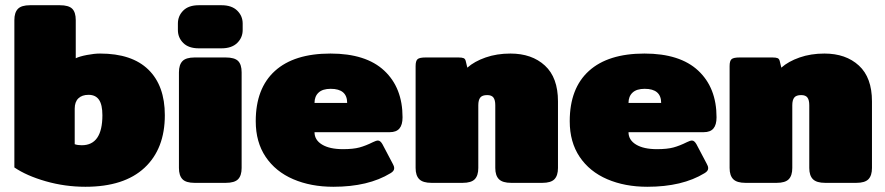

<svg xmlns="http://www.w3.org/2000/svg" viewBox="-20 -700 3388 735"><path d="M35 -59V-623Q35 -652 48.5 -666Q62 -680 95 -680H209Q243 -680 256.5 -666.5Q270 -653 270 -623V-477Q284 -484 312.5 -489.5Q341 -495 363 -495Q485 -495 548 -433.5Q611 -372 611 -259Q611 -130 533 -57.5Q455 15 307 15Q229 15 155.5 -6Q82 -27 35 -59ZM372 -259Q372 -299 359 -318Q346 -337 319 -337Q294 -337 280 -323.5Q266 -310 266 -284V-148Q277 -144 293 -144Q372 -144 372 -259Z M661 -585V-610Q661 -639 681.5 -659.5Q702 -680 741 -680H828Q867 -680 888 -659.5Q909 -639 909 -610V-585Q909 -556 888 -535.5Q867 -515 828 -515H741Q702 -515 681.5 -535.5Q661 -556 661 -585ZM665 -57V-423Q665 -452 678.5 -466Q692 -480 725 -480H844Q878 -480 891.5 -466.5Q905 -453 905 -423V-57Q905 -28 891.5 -14Q878 0 844 0H725Q692 0 678.5 -14Q665 -28 665 -57Z M959 -236Q959 -362 1032.5 -428.5Q1106 -495 1245 -495Q1381 -495 1451 -429.5Q1521 -364 1521 -251Q1521 -222 1509 -208Q1497 -194 1472 -194H1184Q1184 -164 1213 -146.5Q1242 -129 1293 -129Q1332 -129 1356 -135.5Q1380 -142 1408 -156Q1420 -162 1427 -162Q1436 -162 1444 -148L1483 -74Q1489 -64 1489 -56Q1489 -45 1475 -37Q1390 15 1256 15Q1170 15 1102.5 -14Q1035 -43 997 -99.5Q959 -156 959 -236ZM1309 -306Q1309 -360 1246 -360Q1215 -360 1199.5 -345.5Q1184 -331 1184 -306Z M1571 -57V-447Q1571 -467 1578.5 -473.5Q1586 -480 1609 -480H1735Q1748 -480 1754.5 -477.5Q1761 -475 1763 -466L1769 -441Q1796 -465 1839 -480Q1882 -495 1934 -495Q2016 -495 2066 -449Q2116 -403 2116 -312V-57Q2116 -28 2102.5 -14Q2089 0 2056 0H1937Q1904 0 1890 -14Q1876 -28 1876 -57V-297Q1876 -317 1869 -326.5Q1862 -336 1845 -336Q1826 -336 1818.5 -326.5Q1811 -317 1811 -297V-57Q1811 -28 1797.5 -14Q1784 0 1751 0H1632Q1599 0 1585 -14Q1571 -28 1571 -57Z M2161 -236Q2161 -362 2234.5 -428.5Q2308 -495 2447 -495Q2583 -495 2653 -429.5Q2723 -364 2723 -251Q2723 -222 2711 -208Q2699 -194 2674 -194H2386Q2386 -164 2415 -146.5Q2444 -129 2495 -129Q2534 -129 2558 -135.5Q2582 -142 2610 -156Q2622 -162 2629 -162Q2638 -162 2646 -148L2685 -74Q2691 -64 2691 -56Q2691 -45 2677 -37Q2592 15 2458 15Q2372 15 2304.5 -14Q2237 -43 2199 -99.5Q2161 -156 2161 -236ZM2511 -306Q2511 -360 2448 -360Q2417 -360 2401.5 -345.5Q2386 -331 2386 -306Z M2773 -57V-447Q2773 -467 2780.5 -473.5Q2788 -480 2811 -480H2937Q2950 -480 2956.5 -477.5Q2963 -475 2965 -466L2971 -441Q2998 -465 3041 -480Q3084 -495 3136 -495Q3218 -495 3268 -449Q3318 -403 3318 -312V-57Q3318 -28 3304.5 -14Q3291 0 3258 0H3139Q3106 0 3092 -14Q3078 -28 3078 -57V-297Q3078 -317 3071 -326.5Q3064 -336 3047 -336Q3028 -336 3020.5 -326.5Q3013 -317 3013 -297V-57Q3013 -28 2999.5 -14Q2986 0 2953 0H2834Q2801 0 2787 -14Q2773 -28 2773 -57Z"/></svg>

Font: Mitr
Style: Bold
Weight: 700
Designer: Thanarat Vachiruckul
Foundry: Cadson Demak
Version: Version 1.002